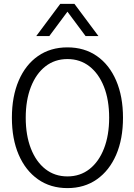

<svg xmlns="http://www.w3.org/2000/svg" viewBox="-20 -953 690 985"><path d="M326 12Q239 12 175 -33Q111 -78 76 -159Q41 -240 41 -349Q41 -458 76 -539.5Q111 -621 175 -665.5Q239 -710 326 -710Q413 -710 477 -665.5Q541 -621 576 -539.5Q611 -458 611 -349Q611 -240 576 -159Q541 -78 477 -33Q413 12 326 12ZM326 -48Q391 -48 439 -85.5Q487 -123 513.5 -191Q540 -259 540 -349Q540 -440 513.5 -507.5Q487 -575 439 -612.5Q391 -650 326 -650Q261 -650 213 -612.5Q165 -575 138.5 -507Q112 -439 112 -349Q112 -259 138.5 -191Q165 -123 213 -85.5Q261 -48 326 -48ZM166 -768 289 -933H362L485 -768H419L326 -893L233 -768Z"/></svg>

Font: Azeret Mono Thin ExtraLight
Style: Regular
Weight: 250
Version: Version 1.002